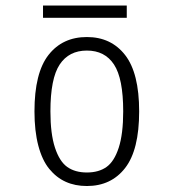

<svg xmlns="http://www.w3.org/2000/svg" viewBox="-20 -642 610 674"><path d="M131 -622.5H425V-579.5H131ZM285 11Q243.5 11 210.8 -3.8Q178 -18.5 153 -49Q128 -79.5 114.5 -130.8Q101 -182 101 -251Q101 -386 150.2 -449Q199.5 -512 285 -512Q370 -512 419.2 -448.8Q468.5 -385.5 468.5 -251Q468.5 -115.5 419.2 -52.2Q370 11 285 11ZM412.5 -251Q412.5 -366.5 380.2 -415.5Q348 -464.5 285 -464.5Q222 -464.5 189.5 -415.5Q157 -366.5 157 -251Q157 -172 173 -123.5Q189 -75 216.2 -55.8Q243.5 -36.5 285 -36.5Q326.5 -36.5 353.8 -55.8Q381 -75 396.8 -123.5Q412.5 -172 412.5 -251Z"/></svg>

Font: League Mono Narrow UltraLight
Style: Regular
Weight: 200
Width: 3
Designer: Tyler Finck
Foundry: The League of Moveable Type / Tyler Finck
Version: Version 2.210